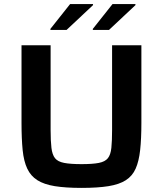

<svg xmlns="http://www.w3.org/2000/svg" viewBox="-20 -909 795 937"><path d="M378 8Q300 8 247.5 -0.5Q195 -9 162.5 -29.5Q130 -50 113 -86Q96 -122 90.5 -177Q85 -232 85 -309V-688H227V-275Q227 -221 231 -187.5Q235 -154 248.5 -137Q262 -120 293 -114Q324 -108 378 -108Q432 -108 462.5 -114Q493 -120 506.5 -137Q520 -154 523.5 -187.5Q527 -221 527 -275V-688H670V-309Q670 -232 664 -177Q658 -122 642 -86Q626 -50 594 -29.5Q562 -9 509.5 -0.5Q457 8 378 8ZM226 -763V-768L322 -889H434V-884L305 -763ZM433 -763V-768L529 -889H641V-884L512 -763Z"/></svg>

Font: Saira SemiExpanded SemiBold
Style: Regular
Weight: 600
Width: 6
Designer: Hector Gatti with collaboration of the Omnibus-Type team
Foundry: Omnibus-Type
Version: Version 1.101